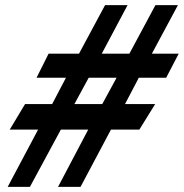

<svg xmlns="http://www.w3.org/2000/svg" viewBox="-20 -720 719 751"><path d="M679 -510 630 -416H523L469 -313H587L525 -213H414L295 11H207L325 -213H218L97 11H10L129 -213H18L78 -313H184L238 -416H123L170 -510H289L391 -700H479L378 -510H486L588 -700H676L574 -510ZM436 -416H327L271 -313H380Z"/></svg>

Font: Cabin
Style: SemiBold Italic
Weight: 600
Designer: Pablo Impallari
Foundry: Pablo Impallari. www.impallari.com Igino Marini. www.ikern.com
Version: Version 1.005